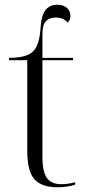

<svg xmlns="http://www.w3.org/2000/svg" viewBox="-20 -780 362 810"><path d="M223 10Q155 10 125 -24Q95 -58 95 -143V-526H18V-536Q66 -536 94 -547Q122 -558 135 -585.5Q148 -613 151 -661Q154 -714 171.5 -737Q189 -760 222 -760Q247 -760 262 -747Q277 -734 277 -714Q277 -696 266 -685Q255 -696 243.5 -701Q232 -706 214 -706Q189 -706 174 -691Q159 -676 159 -637V-536H288V-526H159V-119Q159 -55 178 -29Q197 -3 238 -3Q252 -3 266.5 -5Q281 -7 297 -11V-1Q283 4 262.5 7Q242 10 223 10Z"/></svg>

Font: Noto Serif Display Light
Style: Regular
Weight: 300
Designer: Monotype Design Team
Foundry: Monotype Imaging Inc.
Version: Version 2.009